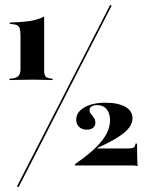

<svg xmlns="http://www.w3.org/2000/svg" viewBox="-20 -706 608 792"><path d="M19.4 -375.8V-381.5Q44.4 -382.3 54.4 -391.1Q64.5 -400 64.5 -420.2V-556.5Q64.5 -577.4 61.3 -588.3Q58.1 -599.2 48.4 -602.8Q38.7 -606.5 20.2 -607.3V-612.9Q73.4 -614.5 105.6 -619.8Q137.9 -625 162.1 -637.9V-415.3Q162.1 -396 169.4 -389.1Q176.6 -382.3 196.8 -381.5V-375.8Q180.6 -376.6 166.5 -376.6Q152.4 -376.6 140.3 -377Q128.2 -377.4 116.9 -377.4Q104 -377.4 89.5 -377Q75 -376.6 58.1 -376.6Q41.1 -376.6 19.4 -375.8ZM56.5 66.1 50 62.9 434.7 -686.3 440.3 -682.3ZM547.6 -21Q540.3 -23.4 525.8 -23.4H289.5V-29Q363.7 -79.8 398.8 -123.4Q433.9 -166.9 433.9 -209.7Q433.9 -238.7 419.8 -255.6Q405.6 -272.6 379.8 -272.6Q366.1 -272.6 357.7 -266.9Q349.2 -261.3 349.2 -252.4Q349.2 -243.5 355.2 -236.3Q361.3 -229 367.3 -220.2Q373.4 -211.3 373.4 -200Q373.4 -186.3 363.7 -178.6Q354 -171 338.7 -171Q318.5 -171 306.5 -182.3Q294.4 -193.5 294.4 -212.1Q294.4 -243.5 327.8 -262.9Q361.3 -282.3 414.5 -282.3Q467.7 -282.3 497.2 -265.3Q526.6 -248.4 526.6 -217.7Q526.6 -197.6 511.7 -178.2Q496.8 -158.9 464.5 -138.7Q432.3 -118.5 380.6 -95.2V-93.5H508.9Q525 -93.5 531.5 -97.6Q537.9 -101.6 538.7 -113.7H545.2Q545.2 -92.7 545.6 -75.8Q546 -58.9 546.4 -45.2Q546.8 -31.5 547.6 -21Z"/></svg>

Font: Playfair 144pt SemiCondensed
Style: Bold
Weight: 700
Width: 4
Designer: Claus Eggers Sørensen
Foundry: Claus Eggers Sørensen
Version: Version 2.203